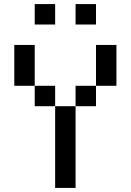

<svg xmlns="http://www.w3.org/2000/svg" viewBox="-20 -920 640 940"><path d="M250 0V-400H150V-500H50V-700H150V-500H250V-400H350V-500H450V-700H550V-500H450V-400H350V0ZM350 -800V-900H450V-800ZM150 -800V-900H250V-800Z"/></svg>

Font: Matrix Sans
Style: Regular
Weight: 400
Designer: Brad Neil
Version: Version 1.100